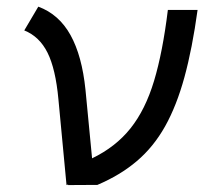

<svg xmlns="http://www.w3.org/2000/svg" viewBox="-20 -547 626 568"><path d="M176.8 0.5 152.8 -253.4Q144.5 -343.3 120.6 -391.1Q96.7 -439 51.8 -457L93.3 -527.3Q154.3 -504.9 188.5 -443.4Q222.7 -381.8 232.9 -281.2L252.4 -78.6Q322.3 -112.3 366.2 -167.5Q410.2 -222.7 435.8 -307.9Q461.4 -393.1 476.6 -517.6H564.5Q548.8 -403.3 525.6 -318.6Q502.4 -233.9 468.3 -173.1Q434.1 -112.3 385 -70.6Q335.9 -28.8 268.1 0L180.7 0.5L182.1 -1.5Z"/></svg>

Font: Cascadia Code NF SemiLight
Style: Italic
Weight: 350
Italic angle: -10°
Monospace: yes
Designer: Aaron Bell
Foundry: Saja Typeworks
Version: Version 2404.023; ttfautohint (v1.8.4)